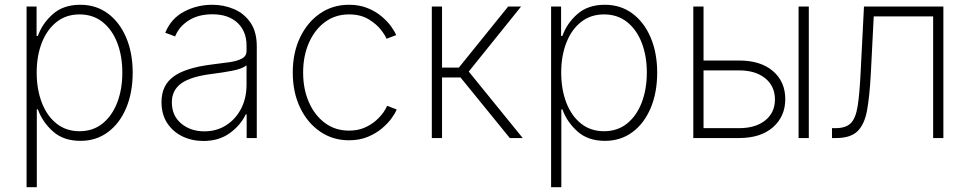

<svg xmlns="http://www.w3.org/2000/svg" viewBox="-20 -573 4026 797"><path d="M90.3 204.1V-545.9H131.8V-423.8H137.2Q155.8 -476.1 199.5 -514.6Q243.2 -553.2 313.5 -553.2Q378.9 -553.2 427.7 -517.1Q476.6 -481 503.7 -417.2Q530.8 -353.5 530.8 -271.5Q530.8 -189 503.9 -125Q477.1 -61 428.2 -24.7Q379.4 11.7 314 11.7Q243.7 11.7 200 -27.3Q156.2 -66.4 137.2 -119.1H132.8V204.1ZM310.1 -28.3Q366.2 -28.3 406 -60.5Q445.8 -92.8 466.8 -147.9Q487.8 -203.1 487.8 -272Q487.8 -340.3 466.8 -395Q445.8 -449.7 406 -481.4Q366.2 -513.2 310.1 -513.2Q254.9 -513.2 215.1 -481.9Q175.3 -450.7 153.8 -396Q132.3 -341.3 132.3 -272Q132.3 -202.1 153.6 -147Q174.8 -91.8 214.6 -60.1Q254.4 -28.3 310.1 -28.3Z M824.2 12.2Q776.9 12.2 737.3 -6.8Q697.8 -25.9 674.1 -62Q650.4 -98.1 650.4 -149.9Q650.4 -218.3 700 -254.9Q749.5 -291.5 858.4 -305.2Q900.4 -310.1 933.1 -314.9Q965.8 -319.8 984.6 -330.1Q1003.4 -340.3 1003.4 -361.3V-383.8Q1003.4 -443.4 965.6 -478.5Q927.7 -513.7 861.8 -513.7Q803.2 -513.7 763.2 -488Q723.1 -462.4 707 -421.9L666 -437Q689.9 -496.1 743.9 -524.7Q797.9 -553.2 860.8 -553.2Q909.2 -553.2 951.4 -535.2Q993.7 -517.1 1019.8 -479Q1045.9 -440.9 1045.9 -380.9V0H1003.9V-98.1H1000Q978.5 -52.7 933.6 -20.3Q888.7 12.2 824.2 12.2ZM828.1 -27.8Q879.4 -27.8 918.9 -53.2Q958.5 -78.6 981 -122.3Q1003.4 -166 1003.4 -221.2V-301.8Q986.3 -287.6 944.8 -279.5Q903.3 -271.5 863.3 -266.6Q773.4 -255.9 733.4 -227.5Q693.4 -199.2 693.4 -148.4Q693.4 -92.8 732.2 -60.3Q771 -27.8 828.1 -27.8Z M1428.7 9.3Q1361.3 9.3 1308.6 -26.9Q1255.9 -63 1225.6 -126.5Q1195.3 -189.9 1195.3 -272Q1195.3 -354 1225.6 -417.5Q1255.9 -481 1308.6 -517.1Q1361.3 -553.2 1428.7 -553.2Q1472.2 -553.2 1506.1 -539.3Q1540 -525.4 1564.7 -504.4Q1589.4 -483.4 1604.2 -462.4Q1619.1 -441.4 1624.5 -427.2L1584.5 -412.1Q1580.1 -424.8 1561.5 -449Q1543 -473.1 1509.8 -493.2Q1476.6 -513.2 1428.7 -513.2Q1371.6 -513.2 1328.9 -481.4Q1286.1 -449.7 1262.2 -395Q1238.3 -340.3 1238.3 -272Q1238.3 -203.6 1262.2 -148.9Q1286.1 -94.2 1328.9 -62.5Q1371.6 -30.8 1428.7 -30.8Q1465.3 -30.8 1493.2 -43Q1521 -55.2 1540.8 -72.8Q1560.5 -90.3 1572 -107.2Q1583.5 -124 1586.9 -133.8L1626.5 -118.7Q1621.6 -104.5 1606.4 -83.3Q1591.3 -62 1566.4 -40.8Q1541.5 -19.5 1507.1 -5.1Q1472.7 9.3 1428.7 9.3Z M1772.5 0V-545.9H1814.9V-292.5H1884.8L2089.4 -545.9H2143.1L1925.8 -275.9L2149.9 0H2096.2L1891.6 -251.5H1814.9V0Z M2267.6 204.1V-545.9H2309.1V-423.8H2314.5Q2333 -476.1 2376.7 -514.6Q2420.4 -553.2 2490.7 -553.2Q2556.2 -553.2 2605 -517.1Q2653.8 -481 2680.9 -417.2Q2708 -353.5 2708 -271.5Q2708 -189 2681.2 -125Q2654.3 -61 2605.5 -24.7Q2556.6 11.7 2491.2 11.7Q2420.9 11.7 2377.2 -27.3Q2333.5 -66.4 2314.5 -119.1H2310.1V204.1ZM2487.3 -28.3Q2543.5 -28.3 2583.3 -60.5Q2623 -92.8 2644 -147.9Q2665 -203.1 2665 -272Q2665 -340.3 2644 -395Q2623 -449.7 2583.3 -481.4Q2543.5 -513.2 2487.3 -513.2Q2432.1 -513.2 2392.3 -481.9Q2352.5 -450.7 2331.1 -396Q2309.6 -341.3 2309.6 -272Q2309.6 -202.1 2330.8 -147Q2352.1 -91.8 2391.8 -60.1Q2431.6 -28.3 2487.3 -28.3Z M2900.4 -321.8H3047.9Q3137.7 -321.8 3188.7 -277.8Q3239.7 -233.9 3239.7 -161.6Q3239.7 -89.8 3188.7 -44.9Q3137.7 0 3047.9 0H2857.9V-545.9H2900.4ZM2900.4 -280.8V-41H3047.9Q3116.2 -41 3156.5 -73.2Q3196.8 -105.5 3196.8 -160.2Q3196.8 -215.3 3156.5 -248Q3116.2 -280.8 3047.9 -280.8ZM3294.9 0V-545.9H3337.4V0Z M3433.6 0V-41H3448.2Q3490.7 -41 3511.5 -61.5Q3532.2 -82 3540.3 -133.1Q3548.3 -184.1 3552.7 -276.4L3566.4 -545.9H3896V0H3853.5V-504.9H3606.9L3594.7 -265.1Q3589.8 -174.3 3579.3 -115.7Q3568.8 -57.1 3539.8 -28.6Q3510.7 0 3451.2 0Z"/></svg>

Font: Inter Extra Light
Style: Regular
Weight: 200
Designer: Rasmus Andersson
Foundry: rsms
Version: Version 4.000;git-3c8e0fc